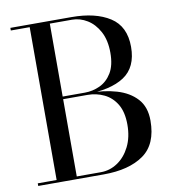

<svg xmlns="http://www.w3.org/2000/svg" viewBox="-83 -823 812 897"><g transform="rotate(-10 322.5 -375.0)"><path d="M26 0V-12.5H325.5Q368.5 -12.5 405 -37Q441.5 -61.5 463.8 -106Q486 -150.5 486 -210Q486 -269.5 463.8 -306.8Q441.5 -344 405 -361.5Q368.5 -379 326 -379H206V-387H336Q406.5 -387 465.5 -369.8Q524.5 -352.5 560 -313.8Q595.5 -275 595.5 -210Q595.5 -97.5 526.2 -48.8Q457 0 336.5 0ZM115.5 -5V-745H211V-5ZM206 -383V-391.5H316Q354 -391.5 388.2 -407.5Q422.5 -423.5 444.2 -459.2Q466 -495 466 -554.5Q466 -614 444.2 -654.8Q422.5 -695.5 388.2 -716.5Q354 -737.5 316 -737.5H26V-750H316Q429.5 -750 497.8 -706.2Q566 -662.5 566 -565Q566 -468 501.5 -425.5Q437 -383 316 -383Z"/></g></svg>

Font: Bodoni Moda 18pt
Style: Regular
Weight: 400
Designer: Owen Earl
Foundry: indestructible type
Version: Version 2.005